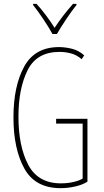

<svg xmlns="http://www.w3.org/2000/svg" viewBox="-20 -969 540 999"><path d="M276 -792Q295 -825 324 -868.5Q353 -912 378 -943V-949H360Q305 -887 264 -824Q245 -855 219.5 -889Q194 -923 170 -949H152V-943Q174 -916 204 -871.5Q234 -827 253 -792ZM435 -24V-351H272V-326H410V-40Q395 -30 364 -22.5Q333 -15 297 -15Q178 -15 127 -111.5Q76 -208 76 -362Q76 -508 123.5 -603.5Q171 -699 290 -699Q318 -699 348 -691.5Q378 -684 405 -661L418 -681Q389 -707 353.5 -715.5Q318 -724 287 -724Q161 -724 105.5 -622Q50 -520 50 -358Q50 -195 106.5 -92.5Q163 10 295 10Q334 10 372.5 1Q411 -8 435 -24Z"/></svg>

Font: Noto Sans Mono UI Condensed Thin
Style: Regular
Weight: 250
Width: 3
Designer: Monotype Design team
Foundry: Monotype Imaging Inc.
Version: 1.000